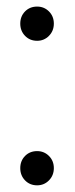

<svg xmlns="http://www.w3.org/2000/svg" viewBox="-20 -553 225 578"><path d="M41 -46.9Q41 -68.8 55.4 -83.5Q69.8 -98.1 91.8 -98.1Q112.8 -98.1 127.4 -83.5Q142.1 -68.8 142.1 -46.9Q142.1 -24.9 127.4 -10Q112.8 4.9 91.8 4.9Q69.8 4.9 55.4 -10Q41 -24.9 41 -46.9ZM41 -481.9Q41 -503.9 55.4 -518.6Q69.8 -533.2 91.8 -533.2Q112.8 -533.2 127.4 -518.6Q142.1 -503.9 142.1 -481.9Q142.1 -460 127.4 -445.1Q112.8 -430.2 91.8 -430.2Q69.8 -430.2 55.4 -445.1Q41 -460 41 -481.9Z"/></svg>

Font: Poppins Light
Style: Regular
Weight: 300
Designer: Ninad Kale (Devanagari), Jonny Pinhorn (Latin)
Foundry: Indian Type Foundry
Version: 4.004